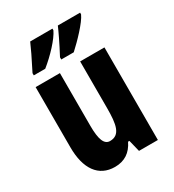

<svg xmlns="http://www.w3.org/2000/svg" viewBox="-187 -871 891 986"><g transform="rotate(-30 259.0 -378.0)"><path d="M443 -756V-766H311C300 -740 274 -685 239 -619V-606H313C357 -646 426 -717 443 -756ZM279 -756V-766H147C136 -740 111 -687 76 -619V-606H144C199 -650 260 -715 279 -756ZM462 -549H318V-273C318 -176 308 -118 247 -118C212 -118 198 -158 198 -236V-549H54V-192C54 -65 106 10 203 10C260 10 300 -17 325 -69H333L350 0H462Z"/></g></svg>

Font: Noto Sans Gurmukhi UI ExtraCondensed ExtraBold
Style: Regular
Weight: 800
Width: 2
Designer: Jelle Bosma - Monotype Design Team
Foundry: Monotype Imaging Inc.
Version: Version 2.004